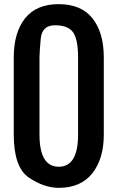

<svg xmlns="http://www.w3.org/2000/svg" viewBox="-20 -904 571 933"><path d="M171.9 -250Q171.9 -93.8 265.6 -93.8Q359.4 -93.8 359.4 -250V-625Q359.4 -712.4 335.2 -746.8Q311 -781.2 247.6 -781.2Q184.1 -781.2 178 -716.3Q171.9 -651.4 171.9 -625ZM265.6 8.8Q194.3 8.8 120.6 -40.8Q46.9 -90.3 46.9 -250V-625Q46.9 -745.6 101.6 -814.7Q156.2 -883.8 265.6 -883.8Q375 -883.8 429.7 -814.5Q484.4 -745.1 484.4 -625V-250Q484.4 -132.3 428.5 -61.8Q372.6 8.8 265.6 8.8Z"/></svg>

Font: Oswald-Regular
Style: Regular
Weight: 400
Designer: vernon adams
Foundry: vernon adams
Version: Version 2.002; ttfautohint (v0.92.18-e454-dirty) -l 8 -r 50 